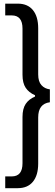

<svg xmlns="http://www.w3.org/2000/svg" viewBox="-20 -760 294 1028"><path d="M75 247.5H8V184.5H43Q100.5 184.5 100.5 114V-133.5Q100.5 -178 117.5 -203.5Q134.5 -229 167.5 -243V-250Q134.5 -264.5 117.5 -290Q100.5 -315.5 100.5 -360V-607Q100.5 -677.5 43 -677.5H8V-740.5H75Q128 -740.5 156.2 -706Q184.5 -671.5 184.5 -608.5V-361.5Q184.5 -323.5 201.8 -304.2Q219 -285 247 -281.5V-212.5Q184.5 -204.5 184.5 -131.5V115.5Q184.5 178.5 156.2 213Q128 247.5 75 247.5Z"/></svg>

Font: HK Grotesk Medium
Style: Regular
Weight: 500
Designer: Alfredo Marco Pradil
Foundry: Hanken Design Co.
Version: Version 3.001;FEAKit 1.0